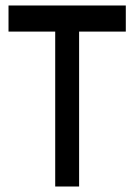

<svg xmlns="http://www.w3.org/2000/svg" viewBox="-20 -679 488 699"><path d="M438 -659V-564H268V0H181V-564H11V-659Z"/></svg>

Font: uguzrati25
Style: Book
Weight: 400
Designer: Jelle Bosma - Monotype Design Team, Universal Thirst
Foundry: Monotype Imaging Inc.
Version: Version 2.106